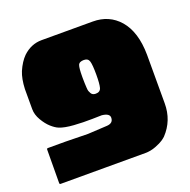

<svg xmlns="http://www.w3.org/2000/svg" viewBox="-115 -741 844 853"><g transform="rotate(-20 307.5 -314.5)"><path d="M536 -574Q586 -516 587 -408V-178Q587 -97 533 -40Q528 -35 516.5 -27Q505 -19 480.5 -9.5Q456 0 431 0H30Q25 0 25 -6Q25 -25 25.5 -80Q26 -135 26 -163Q26 -169 31 -169Q104 -170 220 -167Q227 -167 312 -172Q342 -174 342 -200Q342 -220 306 -224Q302 -224 260.5 -223Q219 -222 175 -225Q131 -228 107 -238Q92 -244 74 -260Q56 -276 40.5 -302.5Q25 -329 25 -355Q25 -446 25 -450Q27 -498 40 -530Q57 -569 80 -592Q119 -629 169 -629H411Q488 -629 536 -574ZM345 -402Q345 -448 340 -465Q335 -482 315 -482Q293 -482 288 -468.5Q283 -455 283 -414Q283 -410 283 -409Q283 -392 283.5 -383.5Q284 -375 284.5 -363Q285 -351 287 -345.5Q289 -340 292.5 -334Q296 -328 301.5 -325.5Q307 -323 314 -323Q335 -323 340 -340.5Q345 -358 345 -402Z"/></g></svg>

Font: Cubao Free 
Style: Regular
Weight: 400
Designer: Aaron Amar
Version: Version 001.001